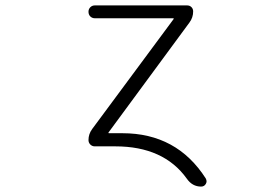

<svg xmlns="http://www.w3.org/2000/svg" viewBox="-20 -565 1040 713"><path d="M434.6 -70.3Q636.7 -70.3 744.1 97.7Q747.1 103.5 747.1 108.4Q747.1 113.3 744.1 118.2Q738.3 127.9 726.6 127.9Q694.3 127.9 673.8 98.6Q587.9 -21.5 408.2 -21.5H332Q322.3 -21.5 315.4 -28.3Q308.6 -35.2 308.6 -44.9Q308.6 -67.4 322.3 -85.9L624 -493.2Q627 -497.1 623 -497.1H333Q322.3 -497.1 315.4 -503.9Q308.6 -510.7 308.6 -521.5Q308.6 -531.2 315.4 -538.1Q322.3 -544.9 332 -544.9H674.8Q684.6 -544.9 690.9 -538.6Q697.3 -532.2 697.3 -522.5Q697.3 -500 683.6 -481.4L383.8 -74.2Q380.9 -70.3 384.8 -70.3Z"/></svg>

Font: Gen Jyuu Gothic L Monospace Light
Style: Regular
Weight: 300
Designer: [Source Han Sans]
Ryoko NISHIZUKA  (kana & ideographs); Paul D. Hunt (Latin, Greek & Cyrillic); Wenlong ZHANG  (bopomofo
Version: Version 1.002.20150607